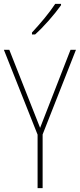

<svg xmlns="http://www.w3.org/2000/svg" viewBox="-20 -971 412 991"><path d="M295 -944V-951H265C232 -901 190 -852 145 -803V-793H161C205 -832 261 -896 295 -944ZM187 -311 28 -714H0L174 -276V0H200V-277L372 -714H344Z"/></svg>

Font: Noto Sans Gujarati UI Condensed Thin
Style: Regular
Weight: 100
Width: 3
Designer: Jelle Bosma - Monotype Design Team, Universal Thirst
Foundry: Monotype Imaging Inc.
Version: Version 2.106